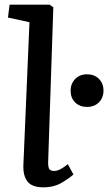

<svg xmlns="http://www.w3.org/2000/svg" viewBox="-20 -787 462 821"><path d="M106 -692 14 -712 21 -767H192L208 -756L186 -98Q185 -77 189.5 -66.5Q194 -56 212 -56Q235 -56 270 -85L294 -41Q278 -26 244.5 -6Q211 14 166 14Q116 14 97 -11.5Q78 -37 80 -82ZM282 -399Q282 -429.3 301.5 -449.3Q321 -469.3 352.2 -469.3Q383.5 -469.3 403 -449.8Q422.5 -430.2 422.5 -400Q422.5 -368.8 403 -349.3Q383.5 -329.8 352.2 -329.8Q321 -329.8 301.5 -348.8Q282 -367.8 282 -399Z"/></svg>

Font: Literata 12pt Medium
Style: Italic
Weight: 500
Italic angle: -2°
Designer: Latin by Veronika Burian and Jose Scaglione. Greek by Irene Vlachou. Cyrillic by Vera Evstafieva
Foundry: TypeTogether
Version: Version 3.002